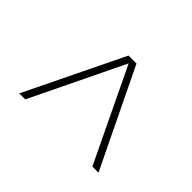

<svg xmlns="http://www.w3.org/2000/svg" viewBox="-121 -744 954 954"><g transform="rotate(-45 356.0 -267.5)"><path d="M95 -546V-504L585 -267L95 -32V11L612 -239V-295Z"/></g></svg>

Font: Sprat
Style: Bold
Weight: 700
Designer: Ethan Nakache
Foundry: Collletttivo
Version: Version 2.000;Glyphs 3.2 (3217)